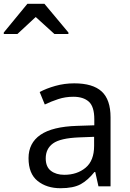

<svg xmlns="http://www.w3.org/2000/svg" viewBox="-105 -986 686 1016"><path d="M288 -545Q386 -545 433 -502Q480 -459 480 -365V0H416L399 -76H395Q360 -32 321.5 -11Q283 10 215 10Q142 10 94 -28.5Q46 -67 46 -149Q46 -229 109 -272.5Q172 -316 303 -320L394 -323V-355Q394 -422 365 -448Q336 -474 283 -474Q241 -474 203 -461.5Q165 -449 132 -433L105 -499Q140 -518 188 -531.5Q236 -545 288 -545ZM314 -259Q214 -255 175.5 -227Q137 -199 137 -148Q137 -103 164.5 -82Q192 -61 235 -61Q303 -61 348 -98.5Q393 -136 393 -214V-262ZM-85 -806V-814L40 -966H130L257 -814V-806H183L84 -896L-13 -806Z"/></svg>

Font: Noto Sans Tifinagh Ghat
Style: Regular
Weight: 400
Designer: JamraPatel
Foundry: JamraPatel LLC
Version: Version 2.006; ttfautohint (v1.8.4.7-5d5b)